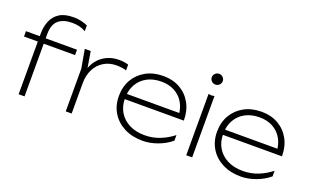

<svg xmlns="http://www.w3.org/2000/svg" viewBox="-86 -1209 2658 1647"><g transform="rotate(20 1242.5 -385.0)"><path d="M362 -733Q282 -733 237.5 -694.5Q193 -656 193 -567V0H139V-553Q139 -616 160 -668Q181 -720 228.5 -751Q276 -782 356 -782Q398 -782 429.5 -774Q461 -766 487 -755V-702Q458 -719 427.5 -726Q397 -733 362 -733ZM13 -481V-530H479V-481Z M539 -560H593L623 -381V0H569V-391ZM935 -560V-507Q919 -513 894 -516.5Q869 -520 845 -520Q780 -520 729.5 -489.5Q679 -459 651 -404Q623 -349 623 -277L601 -312Q601 -370 619 -417.5Q637 -465 670.5 -499.5Q704 -534 749.5 -553Q795 -572 850 -572Q873 -572 897 -568.5Q921 -565 935 -560Z M1273 12Q1178 12 1105.5 -25Q1033 -62 992.5 -128Q952 -194 952 -280Q952 -367 990.5 -432.5Q1029 -498 1097 -535Q1165 -572 1255 -572Q1342 -572 1408 -534Q1474 -496 1511 -428.5Q1548 -361 1548 -272H989V-320H1535L1492 -290Q1489 -360 1459 -412Q1429 -464 1376.5 -492.5Q1324 -521 1255 -521Q1180 -521 1124.5 -491Q1069 -461 1038.5 -407Q1008 -353 1008 -280Q1008 -207 1041 -153Q1074 -99 1133.5 -69Q1193 -39 1273 -39Q1347 -39 1412 -65Q1477 -91 1531 -134V-83Q1479 -39 1409 -13.5Q1339 12 1273 12Z M1669 -560 1696 -556 1723 -560V0H1669ZM1696 -655Q1675 -655 1660.5 -669.5Q1646 -684 1646 -704Q1646 -724 1660.5 -738.5Q1675 -753 1696 -753Q1717 -753 1731.5 -738.5Q1746 -724 1746 -704Q1746 -684 1731.5 -669.5Q1717 -655 1696 -655Z M2169 12Q2074 12 2001.5 -25Q1929 -62 1888.5 -128Q1848 -194 1848 -280Q1848 -367 1886.5 -432.5Q1925 -498 1993 -535Q2061 -572 2151 -572Q2238 -572 2304 -534Q2370 -496 2407 -428.5Q2444 -361 2444 -272H1885V-320H2431L2388 -290Q2385 -360 2355 -412Q2325 -464 2272.5 -492.5Q2220 -521 2151 -521Q2076 -521 2020.5 -491Q1965 -461 1934.5 -407Q1904 -353 1904 -280Q1904 -207 1937 -153Q1970 -99 2029.5 -69Q2089 -39 2169 -39Q2243 -39 2308 -65Q2373 -91 2427 -134V-83Q2375 -39 2305 -13.5Q2235 12 2169 12Z"/></g></svg>

Font: Unbounded ExtraLight
Style: Regular
Weight: 250
Designer: Luke Prowse, Jean-Baptiste Morizot, Fátima Lázaro, Florian Runge
Foundry: NaN
Version: Version 1.701;gftools[0.9.28.dev5+ged2979d]